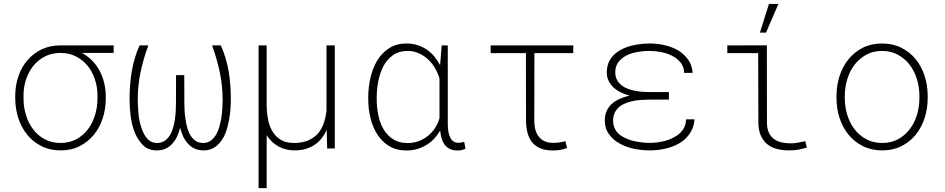

<svg xmlns="http://www.w3.org/2000/svg" viewBox="-20 -761 4841 984"><path d="M562.5 -489.7V-528.3H289.6Q235.4 -528.3 192.6 -507.6Q149.9 -486.8 120.1 -451.7Q90.3 -417 74.5 -370.6Q58.6 -324.2 58.1 -272.9V-254.9Q58.6 -202.6 74.2 -154.8Q89.8 -106.9 119.6 -70.3Q149.4 -33.7 192.4 -12Q235.4 9.8 290.5 9.8Q346.2 9.8 388.9 -12.2Q431.6 -34.2 461.4 -70.8Q490.7 -106.9 506.1 -153.8Q521.5 -200.7 522 -251V-269.5Q521.5 -306.2 512.9 -339.8Q504.4 -373.5 488.3 -402.3Q473.1 -429.7 450.9 -451.7Q428.7 -473.6 400.4 -489.7ZM100.6 -254.9V-272.9Q100.6 -315.4 113.8 -354.5Q127 -393.6 150.9 -423.8Q175.3 -453.6 210.2 -471.7Q245.1 -489.7 289.6 -489.7Q334.5 -489.7 369.6 -471.7Q404.8 -453.6 429.2 -423.8Q453.1 -393.6 466.3 -354.5Q479.5 -315.4 479.5 -272.9V-254.9Q479.5 -211.9 467 -171.1Q454.6 -130.4 430.7 -98.6Q406.7 -66.9 371.6 -47.6Q336.4 -28.3 290.5 -28.3Q244.6 -28.3 209.2 -47.4Q173.8 -66.4 149.9 -98.1Q126 -129.9 113.3 -170.7Q100.6 -211.4 100.6 -254.9Z M740.2 -528.3H695.3Q681.2 -497.6 671.1 -463.4Q661.1 -429.2 654.8 -393.1Q649.4 -358.4 646.7 -323Q644 -287.6 644 -252.4Q644 -214.4 649.4 -167.7Q654.8 -121.1 670.9 -81.5Q687 -42.5 713.6 -16.4Q740.2 9.8 783.2 9.8Q810.1 9.8 830.8 -0.2Q851.6 -10.3 866.2 -28.3Q879.4 -43 888.4 -63.2Q897.5 -83.5 903.3 -106Q909.2 -83.5 918.2 -63.2Q927.2 -43 940.4 -28.3Q955.1 -10.3 975.6 -0.2Q996.1 9.8 1023.4 9.8Q1052.7 9.8 1074.5 -2.7Q1096.2 -15.1 1111.8 -36.6Q1128.4 -57.6 1138.4 -86.4Q1148.4 -115.2 1153.8 -146.5Q1159.2 -174.3 1161.1 -201.9Q1163.1 -229.5 1163.1 -252.4Q1163.1 -288.6 1160.4 -324.5Q1157.7 -360.4 1151.9 -395.5Q1145.5 -431.2 1135.5 -464.6Q1125.5 -498 1111.8 -528.3H1066.9Q1091.3 -461.4 1106 -392.6Q1120.6 -323.7 1121.1 -251.5Q1121.1 -231.9 1119.6 -208Q1118.2 -184.1 1114.7 -159.7Q1110.8 -134.3 1103.8 -110.1Q1096.7 -85.9 1085.4 -67.9Q1074.2 -50.3 1058.6 -39.3Q1043 -28.3 1022 -28.3Q1000 -27.8 984.1 -38.1Q968.3 -48.3 957 -65.9Q946.3 -83 939.9 -105.7Q933.6 -128.4 930.2 -153.8Q926.8 -175.3 925.8 -196.5Q924.8 -217.8 924.8 -235.4L924.3 -376H882.3L881.8 -231Q881.8 -207.5 880.6 -189Q879.4 -170.4 876.5 -148.9Q872.6 -124.5 866 -102.5Q859.4 -80.6 848.6 -64.5Q837.4 -47.9 821.8 -38.1Q806.2 -28.3 784.7 -28.3Q754.9 -28.3 735.8 -49.1Q716.8 -69.8 706.1 -102.5Q693.4 -138.2 689.7 -179.2Q686 -220.2 686 -251.5Q686 -323.7 700.7 -392.6Q715.3 -461.4 740.2 -528.3Z M1346.7 -528.3H1305.2V203.1H1346.7V-67.9Q1368.7 -32.7 1405.5 -11.5Q1442.4 9.8 1490.2 9.8Q1522.5 9.8 1548.6 1.7Q1574.7 -6.3 1595.7 -21Q1614.7 -34.7 1629.4 -53.5Q1644 -72.3 1654.3 -94.7L1656.7 0H1695.8V-528.3H1653.3V-193.4Q1649.4 -159.7 1639.4 -130.1Q1629.4 -100.6 1611.3 -78.6Q1590.8 -55.2 1560.1 -41.7Q1529.3 -28.3 1485.8 -28.3Q1448.2 -28.3 1421.9 -43Q1395.5 -57.6 1379.4 -83Q1362.3 -108.4 1355 -143.1Q1347.7 -177.7 1346.7 -217.3Z M2274.9 -528.3H2243.7L2235.8 -430.2L2235.4 -427.2Q2223.6 -450.2 2207.5 -469.7Q2191.4 -489.3 2170.9 -504.4Q2148.4 -520 2121.6 -529.1Q2094.7 -538.1 2064.5 -538.1Q2011.7 -538.1 1974.1 -513.9Q1936.5 -489.7 1912.6 -449.7Q1889.6 -411.1 1878.4 -361.6Q1867.2 -312 1867.2 -262.2V-252Q1867.2 -203.1 1878.9 -155.3Q1890.6 -107.4 1914.6 -70.8Q1938 -34.2 1975.1 -12Q2012.2 10.3 2063.5 10.3Q2093.3 10.3 2119.9 2.2Q2146.5 -5.9 2169.4 -20.5Q2189.9 -33.7 2206.8 -52Q2223.6 -70.3 2235.8 -91.8Q2237.8 -73.2 2242.4 -55.2Q2247.1 -37.1 2256.3 -22.9Q2266.6 -7.8 2283.4 1.2Q2300.3 10.3 2324.7 10.3Q2335.9 10.3 2345.7 8.1Q2355.5 5.9 2365.7 1L2358.9 -33.7Q2352.1 -32.2 2344.7 -30.8Q2337.4 -29.3 2329.1 -29.3Q2311.5 -29.3 2300.8 -38.6Q2290 -47.9 2284.7 -62.5Q2278.8 -76.7 2276.9 -94Q2274.9 -111.3 2274.9 -127.4ZM1910.6 -252V-262.2Q1910.6 -302.7 1918.7 -345Q1926.8 -387.2 1946.3 -424.3Q1963.9 -457 1994.4 -478.5Q2024.9 -500 2069.8 -500Q2100.1 -500 2126.5 -488Q2152.8 -476.1 2173.8 -456.5Q2194.8 -437 2209.7 -411.4Q2224.6 -385.7 2232.4 -358.4V-189Q2232.4 -174.8 2232.4 -168.7Q2232.4 -162.6 2232.4 -155.3Q2225.1 -128.9 2210.7 -106.4Q2196.3 -84 2176.3 -67.4Q2154.8 -48.8 2127.4 -38.3Q2100.1 -27.8 2068.8 -27.8Q2025.9 -27.8 1996.1 -46.6Q1966.3 -65.4 1947.8 -95.2Q1927.7 -127.9 1919.2 -169.4Q1910.6 -210.9 1910.6 -252Z M2918 -488.8V-528.3H2494.6V-488.8H2675.3L2675.8 -143.1Q2676.3 -106 2684.3 -77.4Q2692.4 -48.8 2709 -29.3Q2726.1 -9.8 2751.2 0Q2776.4 9.8 2811.5 10.3Q2821.3 10.3 2830.6 9.8Q2839.8 9.3 2849.6 7.3Q2858.4 6.3 2867.4 3.7Q2876.5 1 2886.2 -2.9L2877.4 -37.6Q2863.8 -33.7 2847.9 -31.2Q2832 -28.8 2815.9 -28.8Q2791 -28.8 2772.9 -36.4Q2754.9 -43.9 2743.2 -58.6Q2731 -72.3 2724.6 -93.5Q2718.3 -114.7 2718.3 -141.6L2718.8 -488.8Z M3079.6 -143.6Q3079.6 -104 3098.9 -76.2Q3118.2 -48.3 3144 -32.2Q3183.1 -8.3 3225.6 0.7Q3268.1 9.8 3310.5 9.8Q3351.1 9.8 3390.6 0.7Q3430.2 -8.3 3462.4 -27.3Q3494.1 -45.9 3515.1 -76.4Q3536.1 -106.9 3539.6 -149.4H3496.1Q3495.6 -117.7 3479 -95Q3462.4 -72.3 3436.5 -58.6Q3409.2 -43 3375.5 -35.9Q3341.8 -28.8 3310.5 -28.8Q3274.9 -28.8 3237.5 -36.1Q3200.2 -43.5 3167.5 -62.5Q3146 -75.2 3134 -95.9Q3122.1 -116.7 3122.1 -142.1Q3122.1 -166.5 3131.1 -184.3Q3140.1 -202.1 3155.3 -214.8Q3169.9 -226.1 3189.2 -233.2Q3208.5 -240.2 3230 -244.6Q3250 -248 3271 -249.3Q3292 -250.5 3310.5 -250.5H3408.2V-289.1H3310.5Q3292.5 -289.1 3272.7 -290.5Q3252.9 -292 3233.4 -295.9Q3214.4 -299.8 3197 -306.2Q3179.7 -312.5 3166.5 -323.2Q3150.9 -335 3142.1 -351.6Q3133.3 -368.2 3133.3 -390.6Q3133.3 -418 3145.8 -437.5Q3158.2 -457 3181.2 -471.2Q3205.1 -486.3 3239.5 -493.2Q3273.9 -500 3310.5 -500Q3338.9 -500 3369.6 -493.9Q3400.4 -487.8 3426.3 -474.1Q3451.7 -460.9 3468.8 -439.5Q3485.8 -418 3486.3 -387.7H3529.8Q3526.9 -427.2 3506.6 -455.6Q3486.3 -483.9 3456.1 -502.4Q3424.8 -520.5 3387 -529.3Q3349.1 -538.1 3310.5 -538.1Q3269.5 -538.1 3228.3 -529.5Q3187 -521 3154.8 -502Q3125.5 -484.4 3107.7 -456.8Q3089.8 -429.2 3089.8 -389.6Q3089.8 -364.7 3099.9 -345.2Q3109.9 -325.7 3126.5 -310.5Q3142.1 -296.9 3163.1 -286.9Q3184.1 -276.9 3207 -271Q3182.1 -265.1 3159.9 -256.1Q3137.7 -247.1 3120.6 -232.9Q3101.1 -217.3 3090.3 -195.1Q3079.6 -172.9 3079.6 -143.6Z M3707.5 -528.3V-488.8H3865.7L3866.7 -135.3Q3866.7 -94.7 3878.9 -66.9Q3891.1 -39.1 3912.1 -22Q3933.1 -4.9 3961.9 2.4Q3990.7 9.8 4025.9 9.8Q4037.1 9.8 4048.3 8.8Q4059.6 7.8 4070.3 6.3Q4081.1 3.9 4092.3 1.5Q4103.5 -1 4115.2 -4.9L4106.9 -37.6Q4088.9 -33.7 4070.1 -30Q4051.3 -26.4 4031.2 -26.4Q4005.9 -26.4 3983.9 -31.7Q3961.9 -37.1 3945.3 -49.8Q3929.2 -62 3919.9 -82.5Q3910.6 -103 3910.6 -134.3L3910.2 -528.8ZM3920.9 -740.7 3874.5 -593.8H3905.8L3969.2 -740.7Z M4267.1 -272.9V-254.9Q4267.6 -202.1 4283.4 -154.3Q4299.3 -106.4 4329.6 -69.8Q4359.4 -33.7 4402.6 -12Q4445.8 9.8 4501.5 9.8Q4556.6 9.8 4599.9 -12Q4643.1 -33.7 4672.9 -70.3Q4702.6 -106.9 4718.3 -154.8Q4733.9 -202.6 4734.4 -254.9V-272.9Q4733.9 -325.7 4718 -373.8Q4702.1 -421.9 4672.4 -458.5Q4642.1 -494.6 4598.9 -516.4Q4555.7 -538.1 4500.5 -538.1Q4445.3 -538.1 4402.1 -516.4Q4358.9 -494.6 4329.1 -458Q4299.3 -421.4 4283.4 -373.5Q4267.6 -325.7 4267.1 -272.9ZM4309.6 -254.9V-272.9Q4310.1 -315.9 4322.8 -356.9Q4335.4 -397.9 4359.9 -429.7Q4384.3 -460.9 4419.4 -480.5Q4454.6 -500 4500.5 -500Q4545.9 -500 4581.5 -480.5Q4617.2 -460.9 4641.6 -429.7Q4666 -397.9 4678.7 -356.9Q4691.4 -315.9 4691.9 -272.9V-254.9Q4691.4 -211.4 4679 -170.9Q4666.5 -130.4 4642.1 -98.6Q4617.7 -66.4 4582.5 -47.4Q4547.4 -28.3 4501.5 -28.3Q4455.6 -28.3 4419.9 -47.4Q4384.3 -66.4 4359.9 -98.1Q4335.4 -129.9 4322.8 -170.7Q4310.1 -211.4 4309.6 -254.9Z"/></svg>

Font: Roboto Mono ExtraLight
Style: Regular
Weight: 250
Monospace: yes
Designer: Google
Version: Version 3.000